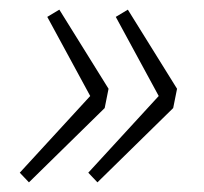

<svg xmlns="http://www.w3.org/2000/svg" viewBox="-20 -450 422 398"><path d="M182 -72 163 -92 309 -251 220 -415 245 -430 347 -266 339 -226ZM40 -72 21 -92 167 -251 78 -415 103 -430 205 -266 197 -226Z"/></svg>

Font: TypoPRO Source Sans Pro
Style: Italic
Weight: 300
Italic angle: -11°
Designer: Paul D. Hunt
Foundry: Adobe Systems Incorporated
Version: Version 1.075;PS 2.000;hotconv 1.0.86;makeotf.lib2.5.63406